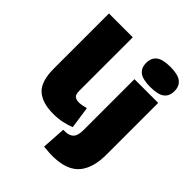

<svg xmlns="http://www.w3.org/2000/svg" viewBox="-267 -933 1304 1304"><g transform="rotate(45 384.5 -281.5)"><path d="M280 -740V-227Q280 -190 294.5 -179Q309 -168 335 -168Q348 -168 363.5 -171Q379 -174 400 -179L423 -20Q390 -7 351.5 1.5Q313 10 265 10Q159 10 105 -39Q51 -88 51 -211V-740ZM603 -585Q530 -585 498.5 -609Q467 -633 467 -682Q467 -730 498.5 -754.5Q530 -779 603 -779Q675 -779 707 -754.5Q739 -730 739 -682Q739 -633 707 -609Q675 -585 603 -585ZM717 -547V-50Q717 77 661 144.5Q605 212 478 216Q458 217 429 215Q400 213 379 211L390 38Q403 39 413 38Q453 35 471 13.5Q489 -8 489 -59V-547Z"/></g></svg>

Font: Georama Extended ExtraBold
Style: Regular
Weight: 800
Width: 7
Designer: Jean-Baptiste Levee
Foundry: Production Type
Version: Version 1.000